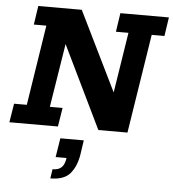

<svg xmlns="http://www.w3.org/2000/svg" viewBox="-57 -635 854 946"><g transform="rotate(5 370.0 -162.5)"><path d="M2 0 17 -93H80L142 -490H80L94 -583H309L510 -173L497 -165L548 -490H486L500 -583H740L726 -490H663L586 0H442L234 -429L248 -431L194 -93H257L242 0ZM227 258 234 212Q263 212 278 198Q293 184 298 151H244L259 57H375L364 131Q354 189 324 223.5Q294 258 227 258Z"/></g></svg>

Font: Rokkitt SemiBold
Style: Bold Italic
Weight: 700
Italic angle: -9°
Version: Version 3.103